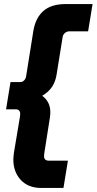

<svg xmlns="http://www.w3.org/2000/svg" viewBox="-20 -750 478 950"><path d="M184 180Q120 180 83 140.5Q46 101 46 39Q46 31 47 22.5Q48 14 49 5L79 -174Q79 -178 79.5 -182Q80 -186 80 -189Q80 -197 74.5 -203Q69 -209 59 -209H10L32 -344H81Q91 -344 99 -352Q107 -360 109 -371L145 -597Q156 -662 195 -696Q234 -730 306 -730H438L416 -595H323Q311 -595 301.5 -587Q292 -579 290 -567L260 -381Q255 -348 238.5 -322Q222 -296 189 -276Q210 -260 219.5 -240Q229 -220 229 -196Q229 -190 228.5 -183Q228 -176 227 -169L200 3Q199 8 198.5 14Q198 20 198 23Q198 45 222 45H316L294 180Z"/></svg>

Font: MuseoModerno Thin
Style: Bold Italic
Weight: 700
Italic angle: -9°
Version: Version 1.003